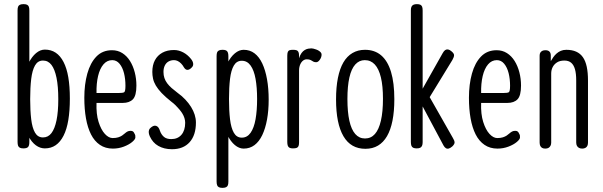

<svg xmlns="http://www.w3.org/2000/svg" viewBox="-20 -707 2920 929"><path d="M197 11Q174 11 153.5 -4Q133 -19 117 -49Q101 -79 92 -123.5Q83 -168 83 -227Q83 -281 92.5 -325Q102 -369 118 -401Q134 -433 154.5 -450Q175 -467 197 -467Q227 -467 249.5 -452Q272 -437 287.5 -407Q303 -377 310.5 -333Q318 -289 318 -230Q318 -171 310.5 -126Q303 -81 287.5 -50.5Q272 -20 249.5 -4.5Q227 11 197 11ZM188 -42Q213 -42 229 -63Q245 -84 253.5 -125Q262 -166 262 -227Q262 -289 253.5 -330.5Q245 -372 229 -393Q213 -414 188 -414Q163 -414 149.5 -390.5Q136 -367 131 -325Q126 -283 126 -227Q126 -172 131 -130Q136 -88 149.5 -65Q163 -42 188 -42ZM93 11Q83 11 76.5 8Q70 5 67.5 -2Q65 -9 65 -20V-657Q65 -668 67.5 -674.5Q70 -681 76.5 -684Q83 -687 94 -687Q105 -687 111 -684Q117 -681 119.5 -674.5Q122 -668 122 -656V-19Q122 -3 116 4Q110 11 93 11Z M526 12Q490 12 463.5 -6Q437 -24 420.5 -56.5Q404 -89 396 -134Q388 -179 388 -234Q388 -299 402.5 -351Q417 -403 446.5 -433.5Q476 -464 522 -464Q550 -464 572 -450Q594 -436 609 -412Q624 -388 632 -357Q640 -326 640 -293Q640 -244 623 -226.5Q606 -209 574 -209H447Q445 -155 457 -117Q469 -79 487.5 -59Q506 -39 525 -39Q541 -39 552 -42.5Q563 -46 570.5 -51Q578 -56 584 -61.5Q590 -67 596.5 -70.5Q603 -74 612 -74Q620 -74 624 -70.5Q628 -67 630 -62Q634 -55 634.5 -52Q635 -49 635 -42Q635 -33 619.5 -20Q604 -7 579 2.5Q554 12 526 12ZM447 -257H554Q574 -257 580.5 -260.5Q587 -264 587 -292Q587 -325 580 -353Q573 -381 558.5 -398.5Q544 -416 523 -416Q498 -416 480.5 -395.5Q463 -375 454.5 -339Q446 -303 447 -257Z M812 15Q793 15 776.5 11Q760 7 746 -1Q732 -9 722 -20.5Q712 -32 705 -47Q701 -56 700 -63.5Q699 -71 701 -77.5Q703 -84 708 -88Q723 -102 735.5 -98Q748 -94 754 -74Q757 -65 762 -57.5Q767 -50 773.5 -44.5Q780 -39 789 -36.5Q798 -34 809 -34Q840 -34 858 -55Q876 -76 876 -113Q876 -124 872.5 -135.5Q869 -147 862.5 -157.5Q856 -168 847.5 -178Q839 -188 829.5 -197.5Q820 -207 809 -215Q780 -238 762 -257Q744 -276 734 -293Q724 -310 720.5 -326.5Q717 -343 717 -359Q717 -392 729.5 -415.5Q742 -439 765.5 -452Q789 -465 822 -465Q834 -465 845 -462Q856 -459 866.5 -453.5Q877 -448 886.5 -440Q896 -432 904 -422Q913 -411 914.5 -400.5Q916 -390 910 -383Q899 -370 888.5 -369Q878 -368 870 -381Q864 -392 856 -400Q848 -408 839.5 -412Q831 -416 822 -416Q807 -416 795.5 -409.5Q784 -403 777.5 -390Q771 -377 771 -359Q771 -343 775.5 -329.5Q780 -316 789 -304Q798 -292 810.5 -281Q823 -270 839 -258Q860 -243 876.5 -225.5Q893 -208 904.5 -189.5Q916 -171 922 -152Q928 -133 928 -114Q928 -53 897.5 -19Q867 15 812 15Z M1159 12Q1137 12 1116.5 -5Q1096 -22 1080 -54Q1064 -86 1054.5 -130Q1045 -174 1045 -228Q1045 -282 1054.5 -325.5Q1064 -369 1080 -400.5Q1096 -432 1116.5 -449Q1137 -466 1159 -466Q1189 -466 1211.5 -449Q1234 -432 1249 -400Q1264 -368 1272 -323.5Q1280 -279 1280 -225Q1280 -172 1272 -128.5Q1264 -85 1249 -53.5Q1234 -22 1211.5 -5Q1189 12 1159 12ZM1056 202Q1046 202 1039.5 199Q1033 196 1030.5 189Q1028 182 1028 171V-436Q1028 -447 1030.5 -453.5Q1033 -460 1039.5 -463Q1046 -466 1057 -466Q1073 -466 1079 -459Q1085 -452 1085 -435V172Q1085 183 1082.5 189.5Q1080 196 1073.5 199Q1067 202 1056 202ZM1150 -41Q1176 -41 1192.5 -64.5Q1209 -88 1216.5 -130Q1224 -172 1224 -228Q1224 -284 1216.5 -325.5Q1209 -367 1192.5 -390Q1176 -413 1150 -413Q1125 -413 1111.5 -390Q1098 -367 1093 -325.5Q1088 -284 1088 -228Q1088 -172 1093 -130Q1098 -88 1111.5 -64.5Q1125 -41 1150 -41Z M1397 11Q1387 11 1381 8Q1375 5 1372.5 -2Q1370 -9 1370 -20V-437Q1370 -449 1372.5 -455.5Q1375 -462 1381 -464Q1387 -466 1398 -466Q1408 -466 1414.5 -464Q1421 -462 1424 -455.5Q1427 -449 1427 -437V-425Q1432 -441 1439 -450.5Q1446 -460 1454.5 -465Q1463 -470 1471.5 -471.5Q1480 -473 1487 -473Q1491 -473 1497 -471.5Q1503 -470 1510 -467.5Q1517 -465 1522.5 -461.5Q1528 -458 1532 -453.5Q1536 -449 1536 -443Q1536 -430 1527.5 -418Q1519 -406 1510 -406Q1503 -406 1498 -408Q1493 -410 1489 -413Q1485 -416 1479 -418Q1473 -420 1463 -420Q1456 -420 1449.5 -416Q1443 -412 1438 -405Q1433 -398 1430 -388Q1427 -378 1427 -367V-18Q1427 -7 1424.5 -0.5Q1422 6 1415.5 8.5Q1409 11 1397 11Z M1748 13Q1713 13 1686.5 -2Q1660 -17 1642 -47.5Q1624 -78 1615 -122.5Q1606 -167 1606 -226Q1606 -285 1615 -330Q1624 -375 1641.5 -405Q1659 -435 1685.5 -450.5Q1712 -466 1746 -466Q1793 -466 1824.5 -439Q1856 -412 1872 -359Q1888 -306 1888 -227Q1888 -168 1879 -123Q1870 -78 1852.5 -48Q1835 -18 1809 -2.5Q1783 13 1748 13ZM1746 -37Q1775 -37 1794 -58.5Q1813 -80 1823 -123Q1833 -166 1833 -229Q1833 -291 1823 -332.5Q1813 -374 1793.5 -395Q1774 -416 1745 -416Q1718 -416 1699 -395Q1680 -374 1670.5 -332Q1661 -290 1661 -228Q1661 -165 1670.5 -122.5Q1680 -80 1699 -58.5Q1718 -37 1746 -37Z M2171 -40Q2179 -27 2179.5 -18.5Q2180 -10 2169 1Q2160 9 2152 11.5Q2144 14 2137.5 10Q2131 6 2126 -3L2025 -192V-19Q2025 -8 2022 -1.5Q2019 5 2013 8Q2007 11 1996 11Q1986 11 1979.5 8Q1973 5 1970.5 -2Q1968 -9 1968 -20V-657Q1968 -668 1971 -674.5Q1974 -681 1980.5 -684Q1987 -687 1997 -687Q2008 -687 2014 -684Q2020 -681 2022.5 -674.5Q2025 -668 2025 -656V-278L2122 -450Q2128 -461 2134.5 -465Q2141 -469 2148.5 -467.5Q2156 -466 2163 -460Q2177 -449 2177 -440Q2177 -431 2169 -417L2059 -237Z M2387 12Q2351 12 2324.5 -6Q2298 -24 2281.5 -56.5Q2265 -89 2257 -134Q2249 -179 2249 -234Q2249 -299 2263.5 -351Q2278 -403 2307.5 -433.5Q2337 -464 2383 -464Q2411 -464 2433 -450Q2455 -436 2470 -412Q2485 -388 2493 -357Q2501 -326 2501 -293Q2501 -244 2484 -226.5Q2467 -209 2435 -209H2308Q2306 -155 2318 -117Q2330 -79 2348.5 -59Q2367 -39 2386 -39Q2402 -39 2413 -42.5Q2424 -46 2431.5 -51Q2439 -56 2445 -61.5Q2451 -67 2457.5 -70.5Q2464 -74 2473 -74Q2481 -74 2485 -70.5Q2489 -67 2491 -62Q2495 -55 2495.5 -52Q2496 -49 2496 -42Q2496 -33 2480.5 -20Q2465 -7 2440 2.5Q2415 12 2387 12ZM2308 -257H2415Q2435 -257 2441.5 -260.5Q2448 -264 2448 -292Q2448 -325 2441 -353Q2434 -381 2419.5 -398.5Q2405 -416 2384 -416Q2359 -416 2341.5 -395.5Q2324 -375 2315.5 -339Q2307 -303 2308 -257Z M2618 12Q2609 12 2603 8.5Q2597 5 2594 -1.5Q2591 -8 2591 -18V-438Q2591 -447 2594.5 -452.5Q2598 -458 2604 -461Q2610 -464 2619 -464Q2625 -464 2630 -462.5Q2635 -461 2638.5 -457.5Q2642 -454 2643.5 -449Q2645 -444 2645 -438V-411Q2650 -420 2657 -430Q2664 -440 2673 -448Q2682 -456 2693.5 -461Q2705 -466 2720 -466Q2748 -466 2768 -457Q2788 -448 2800.5 -430Q2813 -412 2819 -384Q2825 -356 2825 -317V-17Q2825 -8 2822 -1.5Q2819 5 2812.5 8.5Q2806 12 2797 12Q2788 12 2781.5 8.5Q2775 5 2771.5 -1.5Q2768 -8 2768 -18V-318Q2768 -351 2762 -372Q2756 -393 2743.5 -403.5Q2731 -414 2711 -414Q2689 -414 2675 -405Q2661 -396 2654 -382Q2647 -368 2647 -351V-17Q2647 -8 2643.5 -1.5Q2640 5 2634 8.5Q2628 12 2618 12Z"/></svg>

Font: Fredoka Condensed Light
Style: Regular
Weight: 300
Width: 3
Designer: Ben Nathan
Foundry: Milena B. Brandão, Ben Nathan
Version: Version 2.001